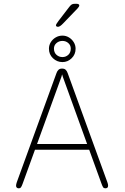

<svg xmlns="http://www.w3.org/2000/svg" viewBox="-20 -987 659 1016"><path d="M78.5 9.5Q73.5 9.5 69.2 6.2Q65 3 65 -4.5Q65 -8 66 -12.5Q67 -17 69 -23L279 -600.5Q283 -612 290 -618Q297 -624 307 -624H309.5Q320.5 -624 327.2 -618Q334 -612 338 -600.5L548 -23Q550.5 -17 551.2 -12.5Q552 -8 552 -4.5Q552 3.5 547.8 6.5Q543.5 9.5 537.5 9.5Q529.5 9.5 525.8 4Q522 -1.5 517.5 -14L452 -194.5H165L99.5 -14Q95 -1.5 91 4Q87 9.5 78.5 9.5ZM176 -225H441L312.5 -580.5Q311.5 -584 310.5 -587.5Q309.5 -591 308.5 -593.5Q308 -591 307 -587.5Q306 -584 305 -580.5ZM310.5 -658.5Q281.5 -658.5 260.2 -678.8Q239 -699 239 -729Q239 -748 248.8 -763.8Q258.5 -779.5 274.8 -789Q291 -798.5 310.5 -798.5Q329 -798.5 344.8 -789Q360.5 -779.5 370.2 -763.8Q380 -748 380 -729Q380 -699 359.2 -678.8Q338.5 -658.5 310.5 -658.5ZM310.5 -685Q328.5 -685 341.5 -697Q354.5 -709 354.5 -730Q354.5 -747.5 341.5 -759Q328.5 -770.5 310.5 -770.5Q292 -770.5 278.8 -759Q265.5 -747.5 265.5 -730Q265.5 -709 278.8 -697Q292 -685 310.5 -685ZM286 -845Q284 -845 280 -846.8Q276 -848.5 276 -853Q276 -858.5 290.5 -877.5L347 -951Q354 -960 359.8 -963.5Q365.5 -967 376.5 -967H384.5Q390.5 -967 395 -965Q399.5 -963 399.5 -958.5Q399.5 -952 390.5 -942.5L314 -863Q306 -854.5 299 -849.8Q292 -845 286 -845Z"/></svg>

Font: Sono ExtraLight Monospace ExtraLight
Style: Regular
Weight: 250
Version: Version 2.112